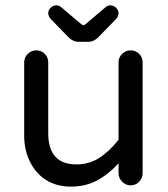

<svg xmlns="http://www.w3.org/2000/svg" viewBox="-20 -694 635 725"><path d="M236.3 -555.7 169.9 -624Q162.1 -633.8 162.1 -644.5Q162.1 -655.3 171.4 -664.6Q180.7 -673.8 192.4 -673.8Q203.1 -673.8 210.9 -667L287.1 -602.5Q293 -598.6 294.9 -598.6Q298.8 -598.6 302.7 -602.5L378.9 -667Q386.7 -673.8 397.5 -673.8Q409.2 -673.8 418.5 -664.6Q427.7 -655.3 427.7 -644.5Q427.7 -633.8 419.9 -624L353.5 -555.7Q335 -536.1 313.5 -536.1H276.4Q254.9 -536.1 236.3 -555.7ZM153.3 -14.6Q114.3 -40 92.8 -84Q71.3 -127.9 71.3 -181.6V-459Q71.3 -477.5 85 -490.7Q98.6 -503.9 117.2 -503.9Q135.7 -503.9 148.9 -490.7Q162.1 -477.5 162.1 -459V-191.4Q162.1 -73.2 268.6 -73.2Q315.4 -73.2 353 -96.7Q390.6 -120.1 427.7 -166V-459Q427.7 -477.5 441.4 -490.7Q455.1 -503.9 473.6 -503.9Q492.2 -503.9 505.4 -490.7Q518.6 -477.5 518.6 -459V-40Q518.6 -21.5 505.4 -7.8Q492.2 5.9 473.6 5.9Q455.1 5.9 441.4 -7.8Q427.7 -21.5 427.7 -40V-77.1Q387.7 -34.2 344.7 -11.7Q301.8 10.7 247.1 10.7Q194.3 10.7 153.3 -14.6Z"/></svg>

Font: FakePearl
Style: Regular
Weight: 400
Version: Version 1.2